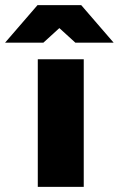

<svg xmlns="http://www.w3.org/2000/svg" viewBox="-93 -732 465 752"><path d="M55 0V-500H235V0ZM202 -565 55 -699V-712H225L352 -565ZM-73 -565 54 -712H224V-699L77 -565Z"/></svg>

Font: Figtree Light Black
Style: Regular
Weight: 900
Version: Version 2.000